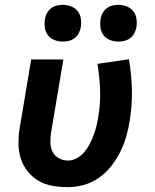

<svg xmlns="http://www.w3.org/2000/svg" viewBox="-20 -766 640 794"><path d="M261 8Q228 8 197 2.5Q166 -3 140 -18Q114 -33 95 -56.5Q76 -80 66.5 -109Q57 -138 56.5 -170Q56 -202 61 -234L109 -520H242L191 -216Q188 -196 188.5 -175.5Q189 -155 197.5 -138Q206 -121 223.5 -111.5Q241 -102 261 -102Q280 -102 298 -112Q316 -122 329 -137.5Q342 -153 351 -170.5Q360 -188 367 -206.5Q374 -225 378.5 -243.5Q383 -262 386 -281Q396 -337 394 -392.5Q392 -448 383 -502L513 -521Q524 -459 525.5 -394.5Q527 -330 516 -264Q511 -232 501.5 -199.5Q492 -167 476.5 -136.5Q461 -106 439 -78Q417 -50 388 -30Q359 -10 326 -1Q293 8 261 8ZM470 -594Q452 -594 435 -600.5Q418 -607 408 -620.5Q398 -634 395.5 -652Q393 -670 396 -688Q398 -701 404.5 -712.5Q411 -724 421.5 -732Q432 -740 444.5 -743Q457 -746 469 -746Q487 -746 504 -739.5Q521 -733 531.5 -719.5Q542 -706 544.5 -688Q547 -670 544 -652Q541 -639 535 -627.5Q529 -616 518 -608Q507 -600 494.5 -597Q482 -594 470 -594ZM240 -594Q222 -594 205 -600.5Q188 -607 178 -620.5Q168 -634 165.5 -652Q163 -670 166 -688Q168 -701 174.5 -712.5Q181 -724 191.5 -732Q202 -740 214.5 -743Q227 -746 239 -746Q257 -746 274 -739.5Q291 -733 301.5 -719.5Q312 -706 314.5 -688Q317 -670 314 -652Q311 -639 305 -627.5Q299 -616 288 -608Q277 -600 264.5 -597Q252 -594 240 -594Z"/></svg>

Font: Iosevka XBd Ex Obl
Style: Regular
Weight: 800
Width: 7
Italic angle: -9°
Monospace: yes
Designer: Belleve Invis
Foundry: Belleve Invis
Version: Version 32.5.0; ttfautohint (v1.8.4)